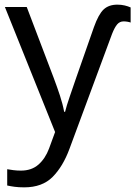

<svg xmlns="http://www.w3.org/2000/svg" viewBox="-20 -566 582 826"><path d="M485 -546Q502 -546 516.5 -542.5Q531 -539 542 -534V-469Q537 -471 528.5 -472.5Q520 -474 512 -474Q495 -474 484 -461Q473 -448 462 -420L279 74Q251 150 206.5 195Q162 240 84 240Q60 240 42 237.5Q24 235 11 232V162Q22 164 37.5 166Q53 168 70 168Q116 168 145.5 142Q175 116 191 73L217 2L1 -536H95L211 -231Q226 -191 238 -154.5Q250 -118 256 -85H260Q266 -110 280 -150.5Q294 -191 308 -232L384 -449Q404 -505 426 -525.5Q448 -546 485 -546Z"/></svg>

Font: Noto IKEA Latin
Style: Regular
Weight: 400
Designer: Monotype Design Team
Foundry: Monotype Imaging Inc.
Version: Version 1.0